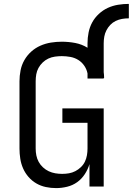

<svg xmlns="http://www.w3.org/2000/svg" viewBox="-20 -957 681 985"><path d="M268 8Q241 8 215 2.5Q189 -3 166.5 -16Q144 -29 126.5 -49Q109 -69 98.5 -93Q88 -117 84 -143Q80 -169 80 -195V-540Q80 -568 85.5 -596Q91 -624 105 -648.5Q119 -673 140 -692Q161 -711 187 -722.5Q213 -734 241 -738.5Q269 -743 297 -743Q332 -743 366 -736.5Q400 -730 429 -712V-735Q429 -763 434.5 -790.5Q440 -818 453 -842Q466 -866 487 -885.5Q508 -905 533 -916.5Q558 -928 585.5 -932.5Q613 -937 641 -937V-863Q623 -863 606 -860Q589 -857 573.5 -849.5Q558 -842 546 -829.5Q534 -817 526 -801.5Q518 -786 515 -769Q512 -752 512 -735V-587Q513 -580 513.5 -573Q514 -566 514 -560Q514 -559 514 -558Q514 -557 514 -557H512V-554H429V-580Q425 -601 412.5 -619.5Q400 -638 381.5 -649.5Q363 -661 341 -665Q319 -669 297 -669Q280 -669 262 -666.5Q244 -664 228 -656.5Q212 -649 199 -636.5Q186 -624 177.5 -608.5Q169 -593 166 -575.5Q163 -558 163 -540V-195Q163 -177 166.5 -159.5Q170 -142 178.5 -126.5Q187 -111 200.5 -98.5Q214 -86 230 -78.5Q246 -71 263.5 -68Q281 -65 299 -65Q317 -65 334 -68Q351 -71 366.5 -79Q382 -87 395 -99.5Q408 -112 415.5 -127.5Q423 -143 426 -160.5Q429 -178 429 -195V-327H300V-401H512V0H439V-115Q431 -88 415 -63.5Q399 -39 376 -22.5Q353 -6 324.5 1Q296 8 268 8Z"/></svg>

Font: Iosevka Meiseki Sans
Style: Regular
Weight: 400
Monospace: yes
Designer: Belleve Invis
Foundry: Belleve Invis
Version: Version 11.2.6; ttfautohint (v1.8.4)